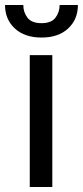

<svg xmlns="http://www.w3.org/2000/svg" viewBox="-43 -749 332 769"><path d="M166.5 -528.3V0H76.2V-528.3ZM195.8 -729H269Q269 -671.4 230 -635Q190.9 -598.6 123.5 -598.6Q55.7 -598.6 16.4 -635Q-22.9 -671.4 -22.9 -729H50.3Q50.3 -700.2 66.9 -678.2Q83.5 -656.2 123.5 -656.2Q162.6 -656.2 179.2 -678.2Q195.8 -700.2 195.8 -729Z"/></svg>

Font: Vazirmatn RD UI FD
Style: Regular
Weight: 400
Designer: Saber Rastikerdar
Foundry: Saber Rastikerdar
Version: Version 33.003